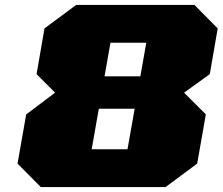

<svg xmlns="http://www.w3.org/2000/svg" viewBox="-20 -757 901 777"><path d="M145 0 51 -95 86 -294 203 -382 128 -457 160 -642 288 -737H767L861 -642L829 -457L725 -382L813 -294L778 -95L650 0ZM403 -448H548L572 -584H427ZM351 -153H496L525 -317H380Z"/></svg>

Font: Tomorrow ExtraBold
Style: Italic
Weight: 800
Italic angle: -10°
Designer: Tony de Marco, Monica Rizzolli
Foundry: Just in Type
Version: Version 2.002